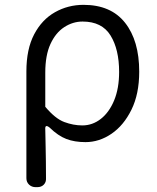

<svg xmlns="http://www.w3.org/2000/svg" viewBox="-20 -574 649 793"><path d="M127 199Q111 199 100 188.5Q89 178 89 162V-279Q89 -371 121 -432Q153 -493 207 -523.5Q261 -554 325 -554Q438 -554 496.5 -480Q555 -406 555 -278Q555 -186 523 -121Q491 -56 440.5 -21.5Q390 13 333 13Q288 13 254 0Q220 -13 185 -47Q165 -63 167 -39Q168 4 168.5 33.5Q169 63 169.5 92Q170 121 170 162Q171 178 161 188.5Q151 199 134 199ZM320 -56Q362 -56 396.5 -83Q431 -110 451.5 -159.5Q472 -209 472 -277Q472 -370 436.5 -427.5Q401 -485 321 -485Q281 -485 245.5 -462Q210 -439 188.5 -392.5Q167 -346 167 -274V-133Q208 -84 245.5 -70Q283 -56 320 -56Z"/></svg>

Font: Chiron GoRound TC N
Style: Regular
Weight: 350
Designer: Ryoko NISHIZUKA 西塚涼子 (kana, bopomofo & ideographs); Paul D. Hunt (Latin, Greek & Cyrillic); Sandoll Communications 산돌커뮤니
Foundry: Adobe
Version: Version 1.000;hotconv 1.1.1;makeotfexe 2.6.0